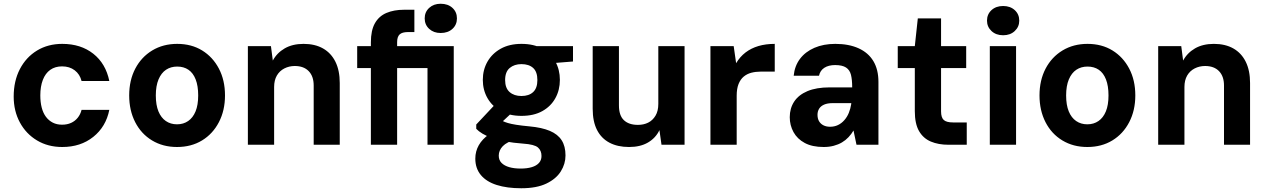

<svg xmlns="http://www.w3.org/2000/svg" viewBox="-20 -772 6758 1024"><path d="M312 12Q236 12 177.5 -23Q119 -58 86 -119Q53 -180 53 -257Q53 -340 86 -403.5Q119 -467 177.5 -502.5Q236 -538 312 -538Q411 -538 477.5 -485.5Q544 -433 563 -340H415Q406 -376 378.5 -397Q351 -418 311 -418Q274 -418 248 -399.5Q222 -381 208.5 -346Q195 -311 195 -263Q195 -227 202.5 -198Q210 -169 225 -149Q240 -129 261.5 -118Q283 -107 311 -107Q338 -107 359 -116.5Q380 -126 394.5 -144Q409 -162 415 -186H563Q545 -96 477.5 -42Q410 12 312 12Z M924 12Q849 12 791 -23Q733 -58 701 -120.5Q669 -183 669 -263Q669 -344 701.5 -406Q734 -468 792 -503Q850 -538 925 -538Q1001 -538 1058 -503Q1115 -468 1147.5 -406Q1180 -344 1180 -263Q1180 -183 1147.5 -120.5Q1115 -58 1057.5 -23Q1000 12 924 12ZM924 -109Q958 -109 983.5 -126.5Q1009 -144 1023 -178Q1037 -212 1037 -263Q1037 -314 1023.5 -348.5Q1010 -383 985 -400Q960 -417 925 -417Q891 -417 865.5 -400Q840 -383 825.5 -348.5Q811 -314 811 -263Q811 -212 825 -178Q839 -144 864.5 -126.5Q890 -109 924 -109Z M1302 0V-526H1425L1435 -449Q1457 -490 1498.5 -514Q1540 -538 1599 -538Q1660 -538 1703 -513.5Q1746 -489 1769 -442.5Q1792 -396 1792 -329V0H1653V-316Q1653 -365 1626.5 -392.5Q1600 -420 1552 -420Q1522 -420 1496.5 -407Q1471 -394 1456.5 -369Q1442 -344 1442 -308V0Z M1958 0V-409H1885V-526H1958V-546Q1958 -610 1979.5 -648Q2001 -686 2041 -703Q2081 -720 2135 -720H2190V-601H2156Q2125 -601 2111.5 -588.5Q2098 -576 2098 -547V-526H2400V0H2260V-409H2098V0ZM2330 -596Q2293 -596 2269 -618Q2245 -640 2245 -674Q2245 -708 2269 -730Q2293 -752 2330 -752Q2369 -752 2393 -730Q2417 -708 2417 -674Q2417 -640 2393 -618Q2369 -596 2330 -596Z M2760 232Q2684 232 2629 214.5Q2574 197 2544.5 161.5Q2515 126 2515 74Q2515 35 2533.5 2.5Q2552 -30 2588 -55.5Q2624 -81 2676 -99L2733 -29Q2683 -15 2661.5 7.5Q2640 30 2640 58Q2640 82 2655 97Q2670 112 2696 119.5Q2722 127 2757 127Q2791 127 2816 119.5Q2841 112 2854.5 97Q2868 82 2868 60Q2868 31 2849 14.5Q2830 -2 2770 -6Q2717 -10 2676.5 -17.5Q2636 -25 2605.5 -35.5Q2575 -46 2553.5 -59Q2532 -72 2520 -85V-108L2628 -223L2733 -192L2598 -66L2639 -139Q2650 -132 2661 -126.5Q2672 -121 2688.5 -116Q2705 -111 2733 -106.5Q2761 -102 2804 -98Q2870 -92 2912.5 -74Q2955 -56 2975.5 -24Q2996 8 2996 57Q2996 102 2971 142Q2946 182 2894 207Q2842 232 2760 232ZM2761 -154Q2697 -154 2651 -179.5Q2605 -205 2580 -248.5Q2555 -292 2555 -346Q2555 -400 2580 -443.5Q2605 -487 2651 -512.5Q2697 -538 2761 -538Q2827 -538 2872.5 -512.5Q2918 -487 2942 -443.5Q2966 -400 2966 -346Q2966 -292 2942 -248.5Q2918 -205 2872.5 -179.5Q2827 -154 2761 -154ZM2761 -260Q2801 -260 2823.5 -281Q2846 -302 2846 -345Q2846 -389 2823.5 -409.5Q2801 -430 2761 -430Q2723 -430 2698.5 -409.5Q2674 -389 2674 -345Q2674 -302 2698 -281Q2722 -260 2761 -260ZM2850 -429 2828 -526H3036V-444Z M3335 12Q3274 12 3230.5 -11Q3187 -34 3164 -79Q3141 -124 3141 -192V-526H3281V-210Q3281 -156 3307.5 -131Q3334 -106 3382 -106Q3413 -106 3437 -118Q3461 -130 3476 -155Q3491 -180 3491 -218V-526H3631V0H3508L3497 -78Q3477 -36 3436 -12Q3395 12 3335 12Z M3769 0V-526H3893L3906 -435Q3926 -469 3956 -492Q3986 -515 4025 -526.5Q4064 -538 4112 -538V-390H4036Q4010 -390 3987 -384Q3964 -378 3946.5 -363.5Q3929 -349 3919 -324Q3909 -299 3909 -262V0Z M4373 12Q4312 12 4272 -9.5Q4232 -31 4212 -67.5Q4192 -104 4192 -147Q4192 -194 4215.5 -230Q4239 -266 4286.5 -286Q4334 -306 4405 -306H4525Q4525 -347 4518.5 -373Q4512 -399 4492 -412Q4472 -425 4434 -425Q4399 -425 4376.5 -410.5Q4354 -396 4348 -368H4213Q4218 -420 4246.5 -458Q4275 -496 4323.5 -517Q4372 -538 4435 -538Q4507 -538 4559 -514.5Q4611 -491 4638 -446Q4665 -401 4665 -335V0H4548L4532 -76Q4521 -57 4505.5 -40.5Q4490 -24 4470.5 -12.5Q4451 -1 4426.5 5.5Q4402 12 4373 12ZM4407 -96Q4430 -96 4449 -105Q4468 -114 4483 -131Q4498 -148 4507 -170Q4516 -192 4520 -218V-222H4421Q4393 -222 4375 -214Q4357 -206 4348.5 -192Q4340 -178 4340 -160Q4340 -139 4348.5 -125Q4357 -111 4372 -103.5Q4387 -96 4407 -96Z M5038 0Q4985 0 4944.5 -17Q4904 -34 4881.5 -73Q4859 -112 4859 -179V-409H4768V-526H4859L4875 -674H4999V-526H5133V-409H4999V-178Q4999 -145 5013.5 -132Q5028 -119 5063 -119H5136V0Z M5259 0V-526H5399V0ZM5330 -584Q5292 -584 5268 -606.5Q5244 -629 5244 -662Q5244 -696 5268 -718Q5292 -740 5330 -740Q5368 -740 5392 -718Q5416 -696 5416 -662Q5416 -629 5392 -606.5Q5368 -584 5330 -584Z M5779 12Q5704 12 5646 -23Q5588 -58 5556 -120.5Q5524 -183 5524 -263Q5524 -344 5556.5 -406Q5589 -468 5647 -503Q5705 -538 5780 -538Q5856 -538 5913 -503Q5970 -468 6002.5 -406Q6035 -344 6035 -263Q6035 -183 6002.5 -120.5Q5970 -58 5912.5 -23Q5855 12 5779 12ZM5779 -109Q5813 -109 5838.5 -126.5Q5864 -144 5878 -178Q5892 -212 5892 -263Q5892 -314 5878.5 -348.5Q5865 -383 5840 -400Q5815 -417 5780 -417Q5746 -417 5720.5 -400Q5695 -383 5680.5 -348.5Q5666 -314 5666 -263Q5666 -212 5680 -178Q5694 -144 5719.5 -126.5Q5745 -109 5779 -109Z M6157 0V-526H6280L6290 -449Q6312 -490 6353.5 -514Q6395 -538 6454 -538Q6515 -538 6558 -513.5Q6601 -489 6624 -442.5Q6647 -396 6647 -329V0H6508V-316Q6508 -365 6481.5 -392.5Q6455 -420 6407 -420Q6377 -420 6351.5 -407Q6326 -394 6311.5 -369Q6297 -344 6297 -308V0Z"/></svg>

Font: DM Sans 9pt ExtraBold
Style: Regular
Weight: 800
Version: Version 4.004;gftools[0.9.30]